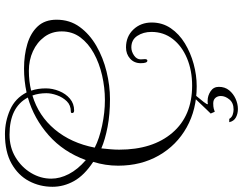

<svg xmlns="http://www.w3.org/2000/svg" viewBox="-132 -634 956 755"><g transform="rotate(-90 345.5 -257.0)"><path d="M383 39Q292 39 221.5 -0.5Q151 -40 111 -110Q71 -180 71 -270Q71 -320 86 -368Q33 -403 10.5 -443.5Q-12 -484 -12 -528Q-12 -578 10.5 -620.5Q33 -663 79 -689Q125 -715 195 -715Q245 -715 290.5 -695Q336 -675 359 -630Q405 -640 453 -640Q506 -640 549.5 -627Q593 -614 619 -586Q645 -558 645 -512Q645 -460 616.5 -421Q588 -382 542 -355.5Q496 -329 441 -315.5Q386 -302 333 -302Q273 -302 223.5 -311.5Q174 -321 139 -336Q137 -317 135.5 -299.5Q134 -282 134 -266Q134 -134 200.5 -56.5Q267 21 386 21Q445 21 493 1Q541 -19 569 -55Q597 -91 597 -139Q597 -171 581.5 -194.5Q566 -218 536 -218Q520 -218 504.5 -207.5Q489 -197 489 -181Q489 -177 489.5 -172.5Q490 -168 490 -165Q490 -155 484 -155Q474 -155 474 -181Q474 -207 492 -223Q510 -239 536 -239Q579 -239 606.5 -210Q634 -181 634 -138Q634 -96 611.5 -63Q589 -30 552 -7.5Q515 15 471 27Q427 39 383 39ZM20 -533Q20 -499 38 -464Q56 -429 93 -397Q125 -485 190.5 -543Q256 -601 339 -625Q301 -697 193 -697Q143 -697 104 -673.5Q65 -650 42.5 -612.5Q20 -575 20 -533ZM329 -322Q378 -322 426 -333Q474 -344 513 -365.5Q552 -387 575.5 -418.5Q599 -450 599 -492Q599 -531 577.5 -560Q556 -589 521 -605Q486 -621 444 -621Q403 -621 366 -612Q375 -586 375 -554Q375 -528 364.5 -502Q354 -476 334.5 -459.5Q315 -443 288 -443Q278 -443 278 -451Q278 -456 284 -456Q309 -456 324.5 -472Q340 -488 348 -510.5Q356 -533 356 -552Q356 -582 347 -607Q267 -583 213.5 -519Q160 -455 142 -362Q177 -344 228.5 -333Q280 -322 329 -322ZM294 201Q275 201 260.5 193Q246 185 242 167H255Q261 177 271.5 180.5Q282 184 292 184Q318 184 331.5 167.5Q345 151 345 134Q345 121 337.5 112.5Q330 104 316 104Q303 104 295.5 106Q288 108 283 110L276 94Q279 91 293.5 76Q308 61 323.5 44.5Q339 28 345 22L357 24Q355 26 343.5 39.5Q332 53 321.5 66.5Q311 80 313 83Q317 82 320 82Q323 82 327 82Q346 82 363.5 93.5Q381 105 381 126Q381 150 367.5 166.5Q354 183 334 192Q314 201 294 201Z"/></g></svg>

Font: Updock
Style: Regular
Weight: 400
Designer: Robert E. Leuschke
Foundry: Robert E. Leuschke
Version: Version 1.010; ttfautohint (v1.8.4.7-5d5b)